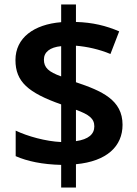

<svg xmlns="http://www.w3.org/2000/svg" viewBox="-20 -779 612 857"><path d="M253 -43V58H319V-46C457 -59 527 -126 527 -222C527 -333 435 -373 319 -412V-575C368 -571 423 -559 473 -538L512 -639C454 -664 393 -679 319 -681V-759H253V-680C131 -670 49 -610 49 -511C49 -414 106 -365 253 -313V-145C184 -148 102 -171 50 -196V-82C102 -59 170 -45 253 -43ZM253 -573V-438C197 -458 176 -477 176 -513C176 -546 202 -568 253 -573ZM319 -149V-289C377 -268 401 -250 401 -215C401 -180 375 -157 319 -149Z"/></svg>

Font: Noto Sans Balinese SemiBold
Style: Regular
Weight: 600
Designer: Aditya Bayu, David Williams
Foundry: David Williams
Version: Version 2.005